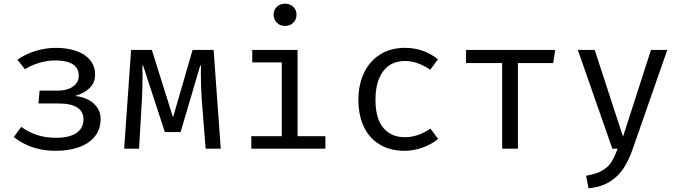

<svg xmlns="http://www.w3.org/2000/svg" viewBox="-20 -813 3732 1050"><path d="M293.8 -317.4Q347.7 -317.4 379.2 -339.7Q410.8 -362.1 410.8 -398.5Q410.8 -441 377.7 -461.8Q344.6 -482.6 282.6 -482.6Q241 -482.6 196.9 -470Q152.8 -457.4 116.4 -434.4L75.4 -486.2Q115.9 -516.4 172.6 -533.8Q229.2 -551.3 285.6 -551.3Q346.7 -551.3 395.1 -534.9Q443.6 -518.5 471.8 -485.4Q500 -452.3 500 -404.6Q500 -361 470.5 -331.8Q441 -302.6 390.8 -288.2Q429.2 -284.1 460.8 -268.5Q492.3 -252.8 511.3 -225.6Q530.3 -198.5 530.3 -161.5Q530.3 -106.2 499 -67.2Q467.7 -28.2 412.1 -8.2Q356.4 11.8 285.1 11.8Q149.7 11.8 55.4 -63.6L96.4 -119Q136.9 -89.7 183.1 -74.6Q229.2 -59.5 287.7 -59.5Q360.5 -59.5 398.5 -86.2Q436.4 -112.8 436.4 -159.5Q436.4 -247.2 299 -247.2H190.3L196.4 -317.4Z M1148.2 -540 1187.2 0H1104.6L1083.6 -264.1Q1078.5 -339.5 1078.5 -407.2Q1078.5 -437.9 1079 -454.4H1074.9L967.7 -90.8H881.5L762.6 -454.4H758.5Q759.5 -435.9 759.5 -395.4Q759.5 -334.9 755.9 -265.6L740.5 0H659L696.9 -540H810.3L926.2 -171.3L1033.3 -540Z M1601.5 -732.8Q1601.5 -706.2 1584.1 -688.7Q1566.7 -671.3 1538.5 -671.3Q1511.3 -671.3 1493.8 -689Q1476.4 -706.7 1476.4 -732.8Q1476.4 -758.5 1493.8 -775.6Q1511.3 -792.8 1538.5 -792.8Q1566.7 -792.8 1584.1 -775.6Q1601.5 -758.5 1601.5 -732.8ZM1359.5 -540H1607.2V-68.2H1759.5V0H1354.4V-68.2H1521V-471.8H1359.5Z M2333.8 -109.7 2375.9 -53.3Q2340.5 -23.6 2290.8 -5.9Q2241 11.8 2193.3 11.8Q2113.8 11.8 2056.7 -22.6Q1999.5 -56.9 1969.7 -120Q1940 -183.1 1940 -267.7Q1940 -349.2 1970.3 -413.6Q2000.5 -477.9 2057.9 -514.6Q2115.4 -551.3 2194.4 -551.3Q2297.4 -551.3 2374.9 -488.7L2332.8 -431.3Q2263.1 -479.5 2193.3 -479.5Q2145.6 -479.5 2109.7 -455.9Q2073.8 -432.3 2053.6 -384.6Q2033.3 -336.9 2033.3 -267.7Q2033.3 -164.1 2076.7 -113.3Q2120 -62.6 2193.3 -62.6Q2265.6 -62.6 2333.8 -109.7Z M2528.7 -540H3015.9L3005.6 -468.2H2812.3V0H2726.2V-468.2H2528.7Z M3439.5 3.6Q3418.5 64.1 3389.5 108.2Q3360.5 152.3 3313.6 181.3Q3266.7 210.3 3198.5 216.9L3185.1 148.2Q3239.5 139 3272.1 120.5Q3304.6 102.1 3323.1 73.8Q3341.5 45.6 3357.4 0H3328.7L3140 -540H3232.3L3387.2 -65.6L3540 -540H3629.2Z"/></svg>

Font: Fira Code
Style: Regular
Weight: 400
Designer: Carrois Corporate, Edenspiekermann AG, Nikita Prokopov
Foundry: Carrois Corporate, Edenspiekermann AG, Nikita Prokopov
Version: Version 5.002